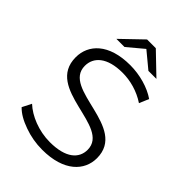

<svg xmlns="http://www.w3.org/2000/svg" viewBox="-252 -997 1119 1119"><g transform="rotate(45 307.5 -437.5)"><path d="M223 -757 321 -839 420 -757H486L357 -881H285L156 -757ZM307 6C486 6 568 -83 568 -185C568 -441 137 -323 137 -516C137 -587 194 -643 322 -643C385 -643 454 -625 514 -585L539 -644C483 -683 401 -706 322 -706C144 -706 64 -617 64 -514C64 -254 495 -373 495 -181C495 -111 439 -57 307 -57C215 -57 127 -94 76 -142L47 -85C73 -58 110 -37 158 -20C205 -3 255 6 307 6Z"/></g></svg>

Font: Montserrat Z
Style: Regular
Weight: 400
Designer: Julieta Ulanovsky
Foundry: Julieta Ulanovsky
Version: Version 8.000